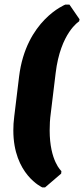

<svg xmlns="http://www.w3.org/2000/svg" viewBox="-20 -669 366 835"><path d="M63 -336 42 -163C39 -141 38 -121 38 -102C38 90 164 146 164 146H176L246 86L247 75C247 75 196 31 196 -102C196 -124 197 -150 201 -178L222 -351C243 -527 324 -576 324 -576L326 -585L282 -649H264C264 -649 93 -581 63 -336Z"/></svg>

Font: Alegreya SC Black
Style: Italic
Weight: 900
Italic angle: -7°
Designer: Juan Pablo del Peral
Foundry: Huerta Tipografica
Version: Version 2.007;PS 002.007;hotconv 1.0.88;makeotf.lib2.5.64775